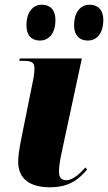

<svg xmlns="http://www.w3.org/2000/svg" viewBox="-20 -784 458 814"><path d="M353 -612C384 -612 418 -635 418 -700C418 -743 394 -764 360 -764C319 -764 294 -729 294 -677C294 -634 317 -612 353 -612ZM150 -612C181 -612 215 -635 215 -700C215 -743 192 -764 157 -764C117 -764 92 -729 92 -677C92 -634 114 -612 150 -612ZM192 10C275 10 315 -25 349 -65L342 -74C321 -50 289 -20 262 -20C238 -20 231 -33 230 -55C230 -76 234 -105 243 -145L327 -536H64L62 -526H80C118 -526 126 -517 126 -493C126 -473 122 -451 117 -428L73 -210C60 -147 57 -117 57 -99C57 -26 106 10 192 10Z"/></svg>

Font: Noto Serif Display SemiCondensed Black
Style: Italic
Weight: 900
Width: 4
Italic angle: -12°
Designer: Monotype Design Team
Foundry: Monotype Imaging Inc.
Version: Version 2.009